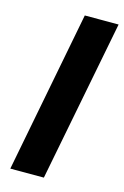

<svg xmlns="http://www.w3.org/2000/svg" viewBox="-109 -739 512 790"><g transform="rotate(15 147.5 -344.0)"><path d="M18 0 151 -688H295L161 0Z"/></g></svg>

Font: Libra Sans Modern
Style: Bold Italic
Weight: 700
Italic angle: -12°
Foundry: Stefan Peev, Context Ltd
Version: Version 1.000